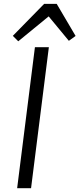

<svg xmlns="http://www.w3.org/2000/svg" viewBox="-20 -997 420 1017"><path d="M76.7 -778.3 47.9 -807.1 213.9 -976.6H280.3L380.4 -806.6L344.7 -780.8L237.8 -910.2ZM70.8 0 165 -747.1H238.8L144.5 0Z"/></svg>

Font: HaufeMerriweatherSansLt
Style: Italic
Weight: 300
Designer: Eben Sorkin ( eben@eyebytes.com )
Foundry: Eben Sorkin
Version: Version 1.56